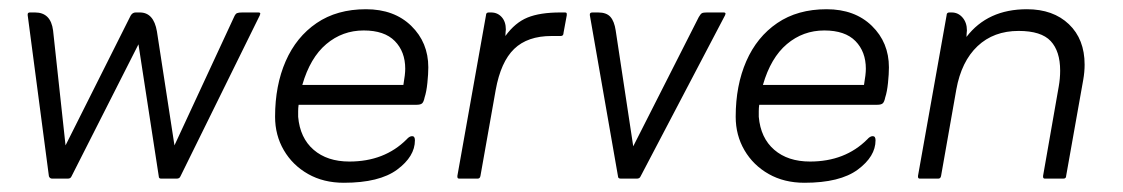

<svg xmlns="http://www.w3.org/2000/svg" viewBox="-20 -387 2434 416"><path d="M122 -72 263 -353Q267 -360 274 -360H283Q313 -360 320 -319L358 -72L487 -350Q490 -357 493.5 -358.5Q497 -360 505 -360H540Q544 -360 544 -357Q544 -356 543.5 -356Q543 -356 543 -354L371 -5Q369 0 363 0H329Q324 0 324 -5L280 -291L135 -5Q133 0 127 0H93Q88 0 86 -5L40 -354V-356Q40 -360 45 -360H56Q90 -360 95 -321Z M627 -160Q626 -153 626 -146Q626 -139 626 -134Q630 -88 659.5 -62.5Q689 -37 737 -37Q813 -37 861 -85Q867 -92 873 -92Q879 -92 879 -83Q879 -48 840.5 -19.5Q802 9 725 9Q681 9 647.5 -10Q614 -29 595 -61.5Q576 -94 576 -134Q576 -202 599 -254.5Q622 -307 666 -337Q710 -367 773 -367Q834 -367 871 -331Q908 -295 908 -241Q908 -227 906 -207.5Q904 -188 900 -176Q898 -166 894.5 -163Q891 -160 883 -160ZM635 -203H854Q858 -226 858 -238Q858 -275 835.5 -298Q813 -321 768 -321Q722 -321 687 -291.5Q652 -262 635 -203Z M1075 -309Q1096 -338 1123 -349Q1150 -360 1194 -360H1204Q1208 -360 1208 -357V-354L1201 -316Q1201 -309 1195 -309H1175Q1123 -309 1094 -281Q1065 -253 1054 -192L1021 -6Q1020 0 1015 0H975Q971 0 971 -4V-6L1033 -354Q1033 -360 1039 -360H1044Q1058 -360 1067 -350Q1076 -340 1076 -323Q1076 -322 1075.5 -318Q1075 -314 1075 -309Z M1352 -70 1494 -350Q1498 -357 1501 -358.5Q1504 -360 1512 -360H1548Q1552 -360 1552 -357Q1552 -356 1551.5 -355.5Q1551 -355 1551 -354L1368 -5Q1366 0 1360 0H1325Q1319 0 1319 -5L1258 -354V-356Q1258 -360 1264 -360H1276Q1294 -360 1302.5 -350.5Q1311 -341 1314 -321Z M1625 -160Q1624 -153 1624 -146Q1624 -139 1624 -134Q1628 -88 1657.5 -62.5Q1687 -37 1735 -37Q1811 -37 1859 -85Q1865 -92 1871 -92Q1877 -92 1877 -83Q1877 -48 1838.5 -19.5Q1800 9 1723 9Q1679 9 1645.5 -10Q1612 -29 1593 -61.5Q1574 -94 1574 -134Q1574 -202 1597 -254.5Q1620 -307 1664 -337Q1708 -367 1771 -367Q1832 -367 1869 -331Q1906 -295 1906 -241Q1906 -227 1904 -207.5Q1902 -188 1898 -176Q1896 -166 1892.5 -163Q1889 -160 1881 -160ZM1633 -203H1852Q1856 -226 1856 -238Q1856 -275 1833.5 -298Q1811 -321 1766 -321Q1720 -321 1685 -291.5Q1650 -262 1633 -203Z M2074 -307Q2120 -367 2205 -367Q2262 -367 2296 -334.5Q2330 -302 2330 -247Q2330 -231 2327 -214L2290 -6Q2290 0 2284 0H2244Q2240 0 2240 -4V-6L2274 -200Q2277 -217 2277 -234Q2277 -276 2256.5 -298Q2236 -320 2187 -320Q2133 -320 2098 -287Q2063 -254 2052 -193L2019 -6Q2018 0 2013 0H1973Q1969 0 1969 -4V-6L2031 -354Q2031 -360 2037 -360H2042Q2056 -360 2065.5 -349Q2075 -338 2075 -321Q2075 -319 2074.5 -315.5Q2074 -312 2074 -307Z"/></svg>

Font: Zain Light
Style: Italic
Weight: 300
Italic angle: -10°
Designer: Zain,Boutros
Foundry: Mobile Telecommunications Company (Zain), 2024
Version: Version 1.51; ttfautohint (v1.8.4)